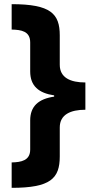

<svg xmlns="http://www.w3.org/2000/svg" viewBox="-20 -739 452 922"><path d="M36 41V163C223 163 267 118 267 12V-127C267 -189 319 -212 390 -212V-343C318 -343 267 -366 267 -428V-569C267 -673 224 -719 36 -719V-597C83 -596 125 -589 125 -535V-396C125 -326 166 -292 240 -281V-275C165 -264 125 -229 125 -161V-21C125 32 82 40 36 41Z"/></svg>

Font: Noto Sans Arabic UI XBd
Style: Regular
Weight: 800
Designer: Monotype Design Team, Nadine Chahine and Nizar Qandah
Foundry: Monotype Imaging Inc.
Version: Version 2.010